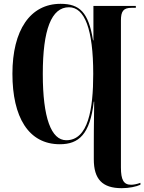

<svg xmlns="http://www.w3.org/2000/svg" viewBox="-20 -745 755 1005"><path d="M617 240C656 240 693 232 715 222V212C696 219 679 222 666 222C627 222 613 196 613 132V-638C613 -686 626 -704 668 -704H691V-714H469V-534H467C443 -681 397 -725 297 -725C138 -725 45 -587 45 -359C45 -132 129 10 293 10C393 10 451 -42 471 -213H473C471 -58 471 -39 471 3V89C471 192 515 240 617 240ZM327 -11C248 -11 204 -128 204 -358C204 -590 249 -707 341 -707C423 -707 468 -593 468 -358C468 -174 442 -11 327 -11Z"/></svg>

Font: Noto Serif Display ExtraCondensed ExtraBold
Style: Regular
Weight: 800
Width: 2
Designer: Monotype Design Team
Foundry: Monotype Imaging Inc.
Version: Version 2.009